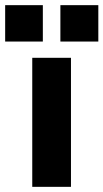

<svg xmlns="http://www.w3.org/2000/svg" viewBox="-68 -724 401 744"><path d="M98 -563H-48V-704H98ZM313 -563H166V-704H313ZM57 -500H207V0H57Z"/></svg>

Font: CBA Beacon Sans Extra Bold
Style: Regular
Weight: 800
Designer: Wei Huang
Foundry: Wei Huang
Version: Version 1.002